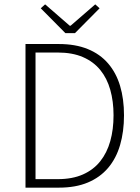

<svg xmlns="http://www.w3.org/2000/svg" viewBox="-20 -861 644 881"><path d="M97 0V-659H250Q326 -659 382.5 -636Q439 -613 476 -570Q513 -527 531 -467Q549 -407 549 -332Q549 -257 531 -195.5Q513 -134 476 -90.5Q439 -47 383 -23.5Q327 0 251 0ZM143 -39H245Q312 -39 360.5 -60.5Q409 -82 440 -121Q471 -160 486 -213.5Q501 -267 501 -332Q501 -396 486 -449Q471 -502 440 -540Q409 -578 360.5 -599Q312 -620 245 -620H143ZM280 -709 167 -823 187 -841 300 -743H304L417 -841L437 -823L324 -709Z"/></svg>

Font: hySource Sans Pro Light
Style: Regular
Weight: 300
Designer: Paul D. Hunt
Foundry: Adobe Systems Incorporated
Version: Version 2.021;PS 2.000;hotconv 1.0.86;makeotf.lib2.5.63406